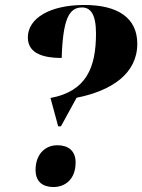

<svg xmlns="http://www.w3.org/2000/svg" viewBox="-20 -744 572 772"><path d="M183 -350 214 -236H225L288 -351C429 -379 532 -448 532 -568C532 -672 454 -724 319 -724C180 -724 92 -670 92 -594C92 -538 137 -511 228 -511C233 -669 258 -714 310 -714C343 -714 366 -688 366 -610C366 -473 328 -377 183 -350ZM195 8C241 8 284 -22 284 -91C284 -138 254 -160 211 -160C158 -160 123 -120 123 -61C123 -13 152 8 195 8Z"/></svg>

Font: Noto Serif Display SemiCondensed ExtraBold
Style: Italic
Weight: 800
Width: 4
Italic angle: -12°
Designer: Monotype Design Team
Foundry: Monotype Imaging Inc.
Version: Version 2.009